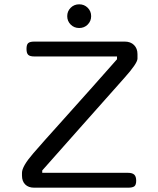

<svg xmlns="http://www.w3.org/2000/svg" viewBox="-20 -871 732 891"><path d="M139 -678H559Q586 -678 602 -662Q618 -646 618 -620V-599Q618 -577 555.5 -507.5Q493 -438 360 -287.5Q227 -137 176 -80V-69H574Q594 -69 603 -60.5Q612 -52 612 -32.5Q612 -13 603.5 -6.5Q595 0 574 0H139Q112 0 97 -15Q82 -30 82 -56V-69Q82 -99 134.5 -159.5Q187 -220 254 -294Q421 -480 523 -596V-609H139Q119 -609 111 -616.5Q103 -624 103 -644Q103 -664 111 -671Q119 -678 139 -678ZM308 -757Q292 -773 292 -796Q292 -819 308 -835Q324 -851 347.5 -851Q371 -851 387 -835Q403 -819 403 -796Q403 -773 387 -757Q371 -741 347.5 -741Q324 -741 308 -757Z"/></svg>

Font: Merge One
Style: Regular
Weight: 400
Designer: Kosal Sen
Foundry: Philatype
Version: Version 1.001